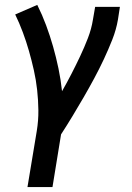

<svg xmlns="http://www.w3.org/2000/svg" viewBox="-20 -548 540 783"><path d="M92 215 130 -14Q137 -57 136.5 -98.5Q136 -140 131.5 -181Q127 -222 118 -262Q109 -302 98 -340.5Q87 -379 73 -416.5Q59 -454 42 -489L132 -528Q152 -488 168 -445Q184 -402 196.5 -358Q209 -314 218.5 -268.5Q228 -223 233 -176Q253 -211 271.5 -247Q290 -283 307 -319Q324 -355 338.5 -392.5Q353 -430 359 -468L368 -520H469L461 -468Q454 -427 438 -386.5Q422 -346 403.5 -306.5Q385 -267 364 -228Q343 -189 321 -151Q299 -113 276 -75Q253 -37 229 0L194 215Z"/></svg>

Font: Iosevka SS04 Semibold Oblique
Style: Regular
Weight: 600
Italic angle: -9°
Monospace: yes
Designer: Belleve Invis
Foundry: Belleve Invis
Version: Version 19.0.0; ttfautohint (v1.8.4)